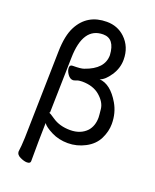

<svg xmlns="http://www.w3.org/2000/svg" viewBox="-167 -812 899 1115"><g transform="rotate(20 282.5 -255.0)"><path d="M310 -54Q374 -54 412 -94Q441 -127 441 -179Q441 -190 436.5 -230.5Q432 -271 390.5 -307Q349 -343 280 -343Q260 -343 246.5 -337.5Q233 -332 227 -332Q208 -332 193.5 -352.5Q179 -373 179 -392Q179 -410 197 -410Q249 -410 266 -417Q379 -456 379 -542Q373 -642 302 -642Q178 -642 174 -452L166 -110L161 -107Q169 -107 200 -85Q245 -54 310 -54ZM138 208Q121 208 96.5 196.5Q72 185 72 165Q77 131 79 78L91 -459Q93 -560 123 -616Q177 -718 297 -718Q363 -718 409 -675Q463 -624 463 -544Q463 -491 432 -445Q401 -399 371 -390Q440 -385 494 -293Q526 -238 526 -170Q526 -124 503.5 -78Q481 -32 430 -5Q379 22 323 22Q267 22 221.5 -1Q176 -24 163 -44Q160 65 160 193Q160 208 138 208Z"/></g></svg>

Font: LXGW WenKai Lite
Style: Bold
Weight: 700
Designer: LXGW / Fontworks Inc.
Foundry: LXGW / Fontworks Inc.
Version: Version 1.330;April 28, 2024